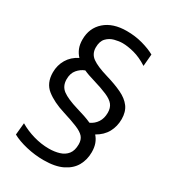

<svg xmlns="http://www.w3.org/2000/svg" viewBox="-204 -833 953 1065"><g transform="rotate(30 273.0 -300.0)"><path d="M246 125.5Q190 125.5 135 112.5Q80 99.5 43 79L50.5 2.5Q91.5 27 141 41.2Q190.5 55.5 239.5 55.5Q276 55.5 306.2 46.2Q336.5 37 354.2 14.5Q372 -8 372 -48Q372 -77 356.8 -94.8Q341.5 -112.5 306.5 -127Q271.5 -141.5 212 -160Q139 -182.5 93.5 -218.2Q48 -254 48 -322.5Q48 -368 70.2 -405.8Q92.5 -443.5 135.5 -465Q118 -483.5 108.5 -507.2Q99 -531 99 -562.5Q99 -636 150 -681Q201 -726 289.5 -726Q343 -726 391 -712.8Q439 -699.5 472 -681L465.5 -604.5Q419.5 -634 377.2 -645Q335 -656 303 -656Q279.5 -656 251.8 -648.8Q224 -641.5 204.5 -621Q185 -600.5 185 -561Q185 -520.5 216.2 -497.8Q247.5 -475 318.5 -454Q378 -436.5 420.5 -416.2Q463 -396 485.8 -365.5Q508.5 -335 508.5 -287.5Q508.5 -241.5 487.8 -203.5Q467 -165.5 423.5 -141Q439.5 -123.5 448 -100.2Q456.5 -77 456.5 -46Q456.5 2 434.8 40.8Q413 79.5 366.5 102.5Q320 125.5 246 125.5ZM266.5 -215.5Q294.5 -207.5 318.8 -199.2Q343 -191 363.5 -181.5Q391 -194 407.5 -219Q424 -244 424 -280.5Q424 -311 408.8 -330.5Q393.5 -350 358.2 -365.2Q323 -380.5 264 -398Q246.5 -403 230 -408.8Q213.5 -414.5 198.5 -421.5Q172.5 -412 152.8 -388.8Q133 -365.5 133 -327.5Q133 -283.5 164.5 -260Q196 -236.5 266.5 -215.5Z"/></g></svg>

Font: Commissioner
Style: Regular
Weight: 400
Designer: Kostas Bartsokas
Foundry: Kostas Bartsokas
Version: Version 1.000; ttfautohint (v1.8.3)